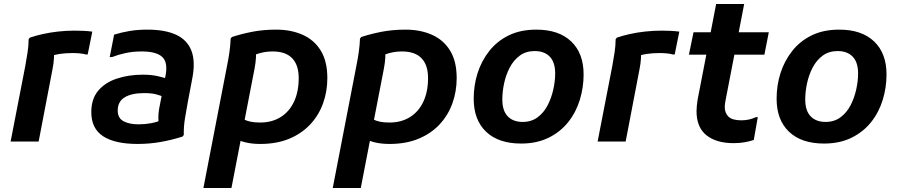

<svg xmlns="http://www.w3.org/2000/svg" viewBox="-20 -707 4485 959"><path d="M106 -376Q112 -409 117.5 -444Q123 -479 123 -511L129 -519Q158 -529 194 -537Q230 -545 270.5 -549.5Q311 -554 352 -554Q371 -554 395.5 -553Q420 -552 441 -549L418 -435H409Q394 -439 377 -440.5Q360 -442 342 -442Q307 -442 277 -437.5Q247 -433 225 -424L250 -465Q251 -443 249.5 -416Q248 -389 242 -360L173 0H33Z M667 12Q554 12 495 -26.5Q436 -65 436 -147Q436 -213 470.5 -254Q505 -295 564 -314.5Q623 -334 694 -334Q737 -334 768.5 -326.5Q800 -319 814 -314L804 -220Q783 -230 759.5 -236Q736 -242 700 -242Q638 -242 603 -221Q568 -200 568 -155Q568 -117 597 -101.5Q626 -86 672 -86Q704 -86 734 -91.5Q764 -97 788 -108L779 -69Q773 -84 771.5 -102.5Q770 -121 772 -141.5Q774 -162 778 -180L805 -320Q821 -392 792 -421Q763 -450 688 -450Q643 -450 605 -441.5Q567 -433 540 -422H528L550 -534Q589 -546 629 -552.5Q669 -559 716 -559Q805 -559 860.5 -533Q916 -507 936.5 -452.5Q957 -398 940 -313L918 -197Q910 -155 903.5 -113.5Q897 -72 898 -33L892 -25Q839 -8 783 2Q727 12 667 12Z M1178 -122Q1189 -115 1201.5 -109Q1214 -103 1232.5 -99Q1251 -95 1280 -95Q1338 -95 1381.5 -122Q1425 -149 1448.5 -199Q1472 -249 1472 -317Q1472 -382 1439.5 -416Q1407 -450 1342 -450Q1310 -450 1281.5 -442.5Q1253 -435 1232 -423L1256 -466Q1260 -447 1258.5 -419.5Q1257 -392 1251 -362L1136 232H996L1114 -378Q1121 -412 1126 -447Q1131 -482 1132 -514L1138 -522Q1183 -537 1238.5 -548Q1294 -559 1360 -559Q1433 -559 1491 -533.5Q1549 -508 1582 -454.5Q1615 -401 1615 -317Q1615 -250 1593.5 -190.5Q1572 -131 1529.5 -85.5Q1487 -40 1424.5 -14Q1362 12 1280 12Q1240 12 1208 4.5Q1176 -3 1160 -14Z M1824 -122Q1835 -115 1847.5 -109Q1860 -103 1878.5 -99Q1897 -95 1926 -95Q1984 -95 2027.5 -122Q2071 -149 2094.5 -199Q2118 -249 2118 -317Q2118 -382 2085.5 -416Q2053 -450 1988 -450Q1956 -450 1927.5 -442.5Q1899 -435 1878 -423L1902 -466Q1906 -447 1904.5 -419.5Q1903 -392 1897 -362L1782 232H1642L1760 -378Q1767 -412 1772 -447Q1777 -482 1778 -514L1784 -522Q1829 -537 1884.5 -548Q1940 -559 2006 -559Q2079 -559 2137 -533.5Q2195 -508 2228 -454.5Q2261 -401 2261 -317Q2261 -250 2239.5 -190.5Q2218 -131 2175.5 -85.5Q2133 -40 2070.5 -14Q2008 12 1926 12Q1886 12 1854 4.5Q1822 -3 1806 -14Z M2346 -214Q2346 -281 2365.5 -342Q2385 -403 2424 -452.5Q2463 -502 2521.5 -530.5Q2580 -559 2659 -559Q2771 -559 2833 -500Q2895 -441 2895 -335Q2895 -270 2876 -208Q2857 -146 2818 -97Q2779 -48 2720 -19Q2661 10 2583 10Q2470 10 2408 -49Q2346 -108 2346 -214ZM2489 -210Q2489 -154 2516 -126Q2543 -98 2591 -98Q2634 -98 2665 -121Q2696 -144 2715 -180.5Q2734 -217 2743.5 -259.5Q2753 -302 2753 -340Q2753 -396 2726 -424Q2699 -452 2651 -452Q2607 -452 2576 -429Q2545 -406 2526 -369.5Q2507 -333 2498 -291Q2489 -249 2489 -210Z M3038 -376Q3044 -409 3049.5 -444Q3055 -479 3055 -511L3061 -519Q3090 -529 3126 -537Q3162 -545 3202.5 -549.5Q3243 -554 3284 -554Q3303 -554 3327.5 -553Q3352 -552 3373 -549L3350 -435H3341Q3326 -439 3309 -440.5Q3292 -442 3274 -442Q3239 -442 3209 -437.5Q3179 -433 3157 -424L3182 -465Q3183 -443 3181.5 -416Q3180 -389 3174 -360L3105 0H2965Z M3644 8Q3558 8 3508.5 -31.5Q3459 -71 3459 -152Q3459 -164 3460.5 -178.5Q3462 -193 3464 -207L3557 -687H3697L3604 -206Q3602 -197 3601 -187.5Q3600 -178 3600 -173Q3600 -142 3619 -124Q3638 -106 3683 -106Q3722 -106 3756 -122H3765L3745 -8Q3725 -1 3699.5 3.5Q3674 8 3644 8ZM3421 -434 3444 -546H3820L3798 -434Z M3859 -214Q3859 -281 3878.5 -342Q3898 -403 3937 -452.5Q3976 -502 4034.5 -530.5Q4093 -559 4172 -559Q4284 -559 4346 -500Q4408 -441 4408 -335Q4408 -270 4389 -208Q4370 -146 4331 -97Q4292 -48 4233 -19Q4174 10 4096 10Q3983 10 3921 -49Q3859 -108 3859 -214ZM4002 -210Q4002 -154 4029 -126Q4056 -98 4104 -98Q4147 -98 4178 -121Q4209 -144 4228 -180.5Q4247 -217 4256.5 -259.5Q4266 -302 4266 -340Q4266 -396 4239 -424Q4212 -452 4164 -452Q4120 -452 4089 -429Q4058 -406 4039 -369.5Q4020 -333 4011 -291Q4002 -249 4002 -210Z"/></svg>

Font: Kufam SemiBold
Style: Italic
Weight: 600
Italic angle: -11°
Designer: Artur Schmal
Foundry: Original Type
Version: Version 1.301; ttfautohint (v1.8.3)